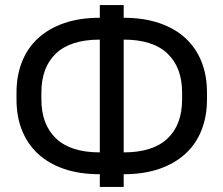

<svg xmlns="http://www.w3.org/2000/svg" viewBox="-20 -728 880 756"><path d="M373 -42Q293 -42 232 -63Q171 -84 129.5 -122.5Q88 -161 66.5 -215Q45 -269 45 -336V-364Q45 -430 66.5 -484.5Q88 -539 130 -577.5Q172 -616 233 -637Q294 -658 373 -658V-708H467V-658Q546 -658 607.5 -637Q669 -616 710.5 -577.5Q752 -539 773.5 -485Q795 -431 795 -364V-336Q795 -270 773.5 -215.5Q752 -161 710 -122.5Q668 -84 607 -63Q546 -42 467 -42V8H373ZM697 -364Q697 -462 639.5 -517Q582 -572 467 -572V-128Q582 -128 639.5 -182.5Q697 -237 697 -336ZM143 -336Q143 -238 200.5 -183Q258 -128 373 -128V-572Q258 -572 200.5 -517.5Q143 -463 143 -364Z"/></svg>

Font: PT Root UI Medium
Style: Regular
Weight: 500
Designer: Vitaly Kuzmin
Foundry: ParaType Ltd.
Version: Version 2.001G